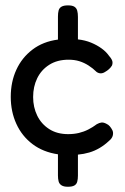

<svg xmlns="http://www.w3.org/2000/svg" viewBox="-20 -620 466 714"><path d="M232.2 74.5Q217 74.5 208.8 69.2Q200.5 64 198 54.6Q195.5 45.2 195.5 32.5V-46.2Q140 -54.5 100.8 -84.2Q61.5 -114 40.8 -159.5Q20 -205 20 -259.8Q20 -315.5 40.8 -360.6Q61.5 -405.8 100.8 -435.6Q140 -465.5 195.5 -472.8V-558.5Q195.5 -571.8 198 -581.1Q200.5 -590.5 208.8 -595.2Q217 -600 233 -600Q249.2 -600 257 -594.8Q264.8 -589.5 267.2 -580.1Q269.8 -570.8 269.8 -557V-473.5Q296.8 -470.5 318.8 -461.4Q340.8 -452.2 357.5 -440.1Q374.2 -428 383.8 -414.5Q393.8 -403.2 397 -394.9Q400.2 -386.5 396.5 -376.5Q392 -368.8 385.2 -362.8Q378.5 -356.8 371.8 -353.2Q355.2 -341.8 339.5 -352.2Q325 -366.5 309 -376.6Q293 -386.8 275.1 -392.4Q257.2 -398 235.2 -398Q193 -398 163.2 -379.1Q133.5 -360.2 118.4 -329.1Q103.2 -298 103.2 -259.2Q103.2 -221.2 118.4 -190.1Q133.5 -159 162.8 -140.1Q192 -121.2 233.5 -121.2Q255 -121.2 273.4 -125.6Q291.8 -130 308.5 -138.5Q325.2 -147 340 -158.2Q349.5 -163.5 357.5 -164.4Q365.5 -165.2 376 -159.5Q383 -156.5 388.4 -150.2Q393.8 -144 398.2 -135.2Q402 -126.8 399.4 -116Q396.8 -105.2 385 -95.8Q369.2 -80.8 350.6 -69.8Q332 -58.8 311.9 -52.9Q291.8 -47 269.8 -45V33.2Q269.8 46.2 267.2 55.6Q264.8 65 256.6 69.8Q248.5 74.5 232.2 74.5Z"/></svg>

Font: Fredoka Light
Style: Regular
Weight: 300
Designer: Ben Nathan
Foundry: Milena B. Brandão, Ben Nathan
Version: Version 2.001